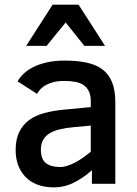

<svg xmlns="http://www.w3.org/2000/svg" viewBox="-20 -786 586 821"><path d="M373 0V-58.1Q336.9 -25.9 296.6 -5.4Q256.3 15.1 209 15.1Q169.9 15.1 139.6 3.4Q109.4 -8.3 88.9 -29.5Q68.4 -50.8 57.6 -79.8Q46.9 -108.9 46.9 -144Q46.9 -190.4 62.3 -221.7Q77.6 -252.9 104.7 -272.7Q131.8 -292.5 169.2 -302.5Q206.5 -312.5 251 -316.9L368.2 -328.1V-352.1Q368.2 -377.4 360.6 -394.3Q353 -411.1 338.6 -421.4Q324.2 -431.6 303 -435.8Q281.7 -439.9 254.9 -439.9Q229 -439.9 209.7 -435.1Q190.4 -430.2 176.3 -422.4Q162.1 -414.6 152.8 -404.5Q143.6 -394.5 138.2 -384.8L55.2 -438Q64.5 -454.6 80.8 -470.5Q97.2 -486.3 121.6 -498.8Q146 -511.2 179.4 -519Q212.9 -526.9 256.8 -526.9Q310.5 -526.9 351.1 -518.1Q391.6 -509.3 418.7 -488.8Q445.8 -468.3 459.5 -433.8Q473.1 -399.4 473.1 -348.1V0ZM368.2 -249 294.9 -242.2Q261.2 -239.3 235.1 -232.9Q209 -226.6 191.2 -215.3Q173.3 -204.1 164.1 -187.3Q154.8 -170.4 154.8 -146Q154.8 -105.5 176.3 -88.6Q197.8 -71.8 236.8 -71.8Q252 -71.8 268.3 -77.1Q284.7 -82.5 301.5 -91.3Q318.4 -100.1 335.2 -112.1Q352.1 -124 368.2 -137.2ZM340.8 -589.8 260.7 -689.9 179.2 -589.8H91.8L205.1 -766.1H315.9L429.2 -589.8Z"/></svg>

Font: Clear Sans Medium
Style: Regular
Weight: 500
Foundry: Intel Corporation
Version: Version 1.00